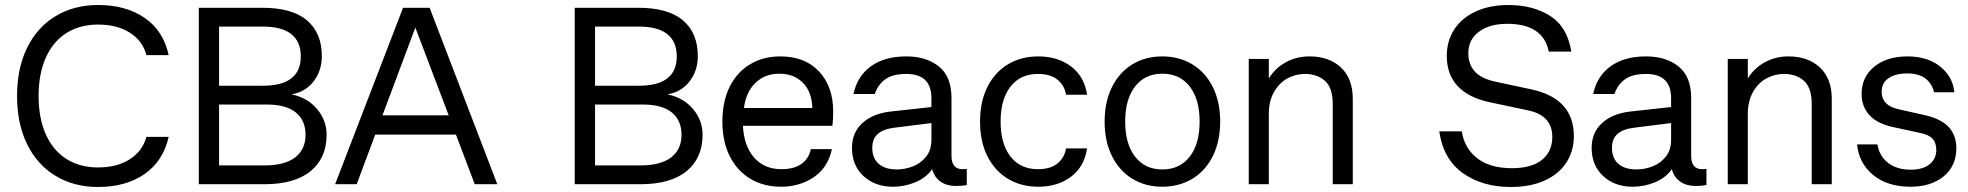

<svg xmlns="http://www.w3.org/2000/svg" viewBox="-20 -735 7853 766"><path d="M653 -189Q631 -92 556.5 -40.5Q482 11 371 11Q275 11 201.5 -33.5Q128 -78 88 -160Q48 -242 48 -352Q48 -462 88 -544Q128 -626 201.5 -670.5Q275 -715 371 -715Q483 -715 557.5 -663.5Q632 -612 653 -515H564Q550 -571 499 -604Q448 -637 371 -637Q299 -637 245.5 -603.5Q192 -570 163 -505.5Q134 -441 134 -352Q134 -263 163 -198.5Q192 -134 245.5 -100.5Q299 -67 371 -67Q448 -67 498.5 -100Q549 -133 564 -189Z M773 0V-704H1026Q1146 -704 1205 -653.5Q1264 -603 1264 -511Q1264 -454 1232 -411.5Q1200 -369 1145 -359V-358Q1207 -345 1245 -300Q1283 -255 1283 -197Q1283 -105 1219.5 -52.5Q1156 0 1034 0ZM1029 -393Q1180 -393 1180 -510Q1180 -569 1142 -599Q1104 -629 1029 -629H854V-393ZM1034 -75Q1116 -75 1157.5 -107Q1199 -139 1199 -197Q1199 -255 1160 -286.5Q1121 -318 1045 -318H854V-75Z M1964 0H1874L1799 -198H1477L1403 0H1317L1588 -704H1694ZM1637 -625 1506 -275H1770Z M2273 0V-704H2526Q2646 -704 2705 -653.5Q2764 -603 2764 -511Q2764 -454 2732 -411.5Q2700 -369 2645 -359V-358Q2707 -345 2745 -300Q2783 -255 2783 -197Q2783 -105 2719.5 -52.5Q2656 0 2534 0ZM2529 -393Q2680 -393 2680 -510Q2680 -569 2642 -599Q2604 -629 2529 -629H2354V-393ZM2534 -75Q2616 -75 2657.5 -107Q2699 -139 2699 -197Q2699 -255 2660 -286.5Q2621 -318 2545 -318H2354V-75Z M3301 -233H2944Q2948 -153 2988.5 -106.5Q3029 -60 3098 -60Q3146 -60 3176 -80Q3206 -100 3215 -140H3299Q3283 -66 3226.5 -28Q3170 10 3096 10Q3027 10 2974 -21.5Q2921 -53 2891.5 -111.5Q2862 -170 2862 -250Q2862 -330 2891 -388.5Q2920 -447 2972.5 -478.5Q3025 -510 3093 -510Q3192 -510 3248 -449.5Q3304 -389 3304 -291Q3304 -257 3301 -233ZM3221 -304Q3219 -369 3183 -405Q3147 -441 3089 -441Q3032 -441 2994 -404.5Q2956 -368 2948 -304Z M3837 -61V3Q3820 7 3794 7Q3758 7 3733 -10Q3708 -27 3699 -60Q3674 -25 3631 -7.5Q3588 10 3543 10Q3471 10 3425 -32.5Q3379 -75 3379 -145Q3379 -206 3420.5 -244Q3462 -282 3533 -290L3696 -308V-343Q3696 -440 3596 -440Q3542 -440 3512.5 -419Q3483 -398 3470 -360H3385Q3400 -431 3454.5 -470.5Q3509 -510 3596 -510Q3675 -510 3725.5 -470Q3776 -430 3776 -344V-114Q3776 -60 3820 -60Q3829 -60 3837 -61ZM3696 -178V-244L3552 -226Q3506 -221 3483 -201.5Q3460 -182 3460 -145Q3460 -104 3485.5 -81.5Q3511 -59 3558 -59Q3590 -59 3621.5 -71Q3653 -83 3674.5 -109.5Q3696 -136 3696 -178Z M4317 -357H4233Q4227 -394 4199 -417Q4171 -440 4121 -440Q4051 -440 4011.5 -389.5Q3972 -339 3972 -250Q3972 -161 4011.5 -110.5Q4051 -60 4121 -60Q4171 -60 4199 -83Q4227 -106 4233 -143H4317Q4306 -70 4253 -30Q4200 10 4122 10Q4054 10 4001.5 -21.5Q3949 -53 3919.5 -111.5Q3890 -170 3890 -250Q3890 -330 3919.5 -388.5Q3949 -447 4001.5 -478.5Q4054 -510 4122 -510Q4200 -510 4253 -470Q4306 -430 4317 -357Z M4848 -250Q4848 -171 4818.5 -112Q4789 -53 4736.5 -21.5Q4684 10 4617 10Q4550 10 4498 -21.5Q4446 -53 4416.5 -112Q4387 -171 4387 -250Q4387 -329 4416.5 -388Q4446 -447 4498 -478.5Q4550 -510 4617 -510Q4684 -510 4736.5 -478.5Q4789 -447 4818.5 -388Q4848 -329 4848 -250ZM4469 -250Q4469 -161 4508.5 -110Q4548 -59 4617 -59Q4687 -59 4726.5 -110Q4766 -161 4766 -250Q4766 -339 4726.5 -390Q4687 -441 4617 -441Q4548 -441 4508.5 -390Q4469 -339 4469 -250Z M5377 -341V0H5297V-321Q5297 -385 5266 -412.5Q5235 -440 5186 -440Q5149 -440 5116 -422Q5083 -404 5062.5 -367.5Q5042 -331 5042 -280V0H4962V-500H5042V-422Q5068 -464 5110.5 -487Q5153 -510 5204 -510Q5283 -510 5330 -465.5Q5377 -421 5377 -341Z M6249 -529H6159Q6137 -640 5993 -640Q5923 -640 5880.5 -608.5Q5838 -577 5838 -523Q5838 -478 5864 -449.5Q5890 -421 5947 -409L6087 -379Q6259 -343 6259 -192Q6259 -133 6229.5 -87Q6200 -41 6143 -15Q6086 11 6007 11Q5894 11 5816 -44.5Q5738 -100 5722 -211H5812Q5822 -144 5873 -104Q5924 -64 6012 -64Q6090 -64 6131.5 -97Q6173 -130 6173 -189Q6173 -275 6075 -295L5924 -327Q5839 -345 5795.5 -391.5Q5752 -438 5752 -512Q5752 -571 5781.5 -617Q5811 -663 5867 -689Q5923 -715 5998 -715Q6096 -715 6164.5 -671.5Q6233 -628 6249 -529Z M6788 -61V3Q6771 7 6745 7Q6709 7 6684 -10Q6659 -27 6650 -60Q6625 -25 6582 -7.5Q6539 10 6494 10Q6422 10 6376 -32.5Q6330 -75 6330 -145Q6330 -206 6371.5 -244Q6413 -282 6484 -290L6647 -308V-343Q6647 -440 6547 -440Q6493 -440 6463.5 -419Q6434 -398 6421 -360H6336Q6351 -431 6405.5 -470.5Q6460 -510 6547 -510Q6626 -510 6676.5 -470Q6727 -430 6727 -344V-114Q6727 -60 6771 -60Q6780 -60 6788 -61ZM6647 -178V-244L6503 -226Q6457 -221 6434 -201.5Q6411 -182 6411 -145Q6411 -104 6436.5 -81.5Q6462 -59 6509 -59Q6541 -59 6572.5 -71Q6604 -83 6625.5 -109.5Q6647 -136 6647 -178Z M7288 -341V0H7208V-321Q7208 -385 7177 -412.5Q7146 -440 7097 -440Q7060 -440 7027 -422Q6994 -404 6973.5 -367.5Q6953 -331 6953 -280V0H6873V-500H6953V-422Q6979 -464 7021.5 -487Q7064 -510 7115 -510Q7194 -510 7241 -465.5Q7288 -421 7288 -341Z M7389 -159H7470Q7478 -112 7513 -85Q7548 -58 7603 -58Q7651 -58 7678 -79.5Q7705 -101 7705 -137Q7705 -164 7691 -180.5Q7677 -197 7643 -204L7533 -228Q7468 -242 7437.5 -276.5Q7407 -311 7407 -360Q7407 -428 7457.5 -469Q7508 -510 7590 -510Q7670 -510 7720.5 -469.5Q7771 -429 7777 -367H7696Q7688 -402 7661.5 -422Q7635 -442 7589 -442Q7542 -442 7514.5 -423Q7487 -404 7487 -369Q7487 -314 7555 -299L7662 -275Q7726 -260 7755.5 -227Q7785 -194 7785 -144Q7785 -73 7734.5 -31.5Q7684 10 7602 10Q7510 10 7453 -37Q7396 -84 7389 -159Z"/></svg>

Font: CBA Beacon Sans
Style: Regular
Weight: 400
Designer: Wei Huang
Foundry: Wei Huang
Version: Version 1.002